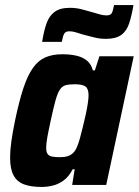

<svg xmlns="http://www.w3.org/2000/svg" viewBox="-20 -733 550 761"><path d="M145 8Q102 8 74.5 -2.5Q47 -13 33.5 -38.5Q20 -64 20 -109Q20 -136 25 -172.5Q30 -209 40 -257Q56 -333 72.5 -383Q89 -433 110 -463Q131 -493 159.5 -505.5Q188 -518 227 -518Q259 -518 284 -512Q309 -506 325.5 -492Q342 -478 348 -454H356L374 -510H510L401 0H266L276 -62H268Q253 -33 232.5 -18Q212 -3 189.5 2.5Q167 8 145 8ZM217 -110Q236 -110 248.5 -114Q261 -118 270.5 -127.5Q280 -137 286 -153Q291 -164 296.5 -184Q302 -204 308 -228.5Q314 -253 319.5 -277.5Q325 -302 328 -323Q331 -344 331 -355Q331 -381 319 -390Q307 -399 277 -399Q255 -399 241 -395.5Q227 -392 217.5 -378Q208 -364 200 -335Q192 -306 181 -255Q172 -214 167.5 -188.5Q163 -163 163 -147Q163 -131 168.5 -123Q174 -115 186 -112.5Q198 -110 217 -110ZM147 -567Q154 -611 164.5 -640.5Q175 -670 196.5 -686Q218 -702 257 -702Q282 -702 304.5 -696Q327 -690 348 -684Q364 -679 377.5 -675.5Q391 -672 402 -672Q418 -672 423 -681Q428 -690 432 -713H509Q502 -671 492 -640.5Q482 -610 460.5 -594.5Q439 -579 400 -579Q374 -579 352.5 -585Q331 -591 309 -596Q293 -601 280 -605Q267 -609 255 -609Q240 -609 234.5 -599.5Q229 -590 225 -567Z"/></svg>

Font: Saira SemiCondensed
Style: Bold Italic
Weight: 700
Width: 4
Italic angle: -12°
Designer: Hector Gatti with collaboration of the Omnibus-Type team
Foundry: Omnibus-Type
Version: Version 1.101